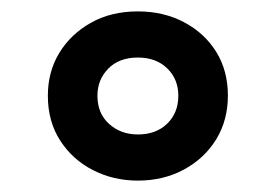

<svg xmlns="http://www.w3.org/2000/svg" viewBox="-20 -587 478 337"><path d="M222 -270Q179 -270 143 -288.5Q107 -307 85.5 -340.5Q64 -374 64 -419Q64 -461 84 -494Q104 -527 139.5 -547Q175 -567 222 -567Q267 -567 303 -548Q339 -529 359.5 -496Q380 -463 380 -419Q380 -376 359.5 -342.5Q339 -309 303 -289.5Q267 -270 222 -270ZM222 -351Q254 -351 273.5 -370Q293 -389 293 -419Q293 -448 273.5 -467Q254 -486 222 -486Q189 -486 170 -466.5Q151 -447 151 -419Q151 -388 171.5 -369.5Q192 -351 222 -351Z"/></svg>

Font: Noto Sans SemiBold
Style: Regular
Weight: 600
Designer: Monotype Design Team
Foundry: Monotype Imaging Inc.
Version: Version 2.007